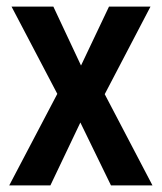

<svg xmlns="http://www.w3.org/2000/svg" viewBox="-20 -614 491 583"><path d="M154 -329 15 -594H142L226 -415L311 -594H437L298 -328L443 -51H317L224 -242L133 -51H8Z"/></svg>

Font: Noto Sans Tamil UI Condensed SemiBold
Style: Regular
Weight: 600
Width: 3
Designer: Jelle Bosma - Monotype Design Team
Foundry: Monotype Imaging Inc.
Version: Version 2.004; ttfautohint (v1.8.4.7-5d5b)